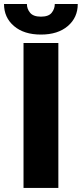

<svg xmlns="http://www.w3.org/2000/svg" viewBox="-50 -922 402 942"><path d="M236.3 -710.9V0H65.4V-710.9ZM218.8 -902.3H331.5Q331.5 -835.9 282.7 -794.2Q233.9 -752.4 150.9 -752.4Q67.4 -752.4 18.6 -794.2Q-30.3 -835.9 -30.3 -902.3H82Q82 -878.4 97.7 -859.4Q113.3 -840.3 150.9 -840.3Q188.5 -840.3 203.6 -859.4Q218.8 -878.4 218.8 -902.3Z"/></svg>

Font: Vazirmatn UI FD Black
Style: Regular
Weight: 900
Designer: Saber Rastikerdar
Foundry: Saber Rastikerdar
Version: Version 33.003